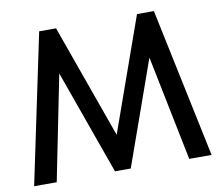

<svg xmlns="http://www.w3.org/2000/svg" viewBox="-76 -771 985 862"><g transform="rotate(-10 416.5 -340.5)"><path d="M12 0 155 -681H232L417 -163L601 -681H678L821 0H719L622 -479L453 -3H381L211 -479L115 0Z"/></g></svg>

Font: Teachers Medium
Style: Regular
Weight: 500
Designer: Alfredo Marco Pradil, Chank Diesel
Version: Version 1.001